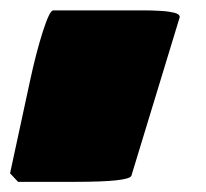

<svg xmlns="http://www.w3.org/2000/svg" viewBox="-23 -237 402 374"><path d="M-3.4 100.6 35.6 -80.1Q47.4 -134.8 60.5 -175.8Q73.7 -216.8 80.6 -216.8H254.4Q264.6 -216.8 272.7 -216.6Q280.8 -216.3 289.6 -215.8Q298.3 -215.3 304.9 -214.4Q311.5 -213.4 316.7 -212.2Q321.8 -210.9 324.5 -208.7Q327.1 -206.5 327.1 -203.6L232.9 105.5Q227.5 117.2 124.5 117.2H12.2Z"/></svg>

Font: Bowlby One SC
Style: Regular
Weight: 400
Width: 1
Version: Version 1.2